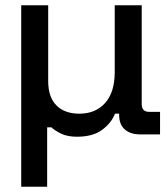

<svg xmlns="http://www.w3.org/2000/svg" viewBox="-20 -513 639 733"><path d="M61 200V-493H164V-203Q164 -142 195.5 -110.5Q227 -79 283 -79Q345 -79 381.5 -120Q418 -161 418 -238V-493H521V-116Q521 -86 549 -86H591V0H514Q479 0 457.5 -18Q436 -36 435 -70V-79H419Q405 -43 369.5 -17Q334 9 274 9Q238 9 214 -2.5Q190 -14 176 -27H160V200Z"/></svg>

Font: Space Grotesk Frontify Medium
Style: Regular
Weight: 500
Designer: Florian Karsten
Version: Version 2.000